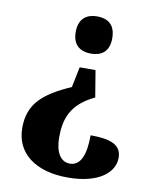

<svg xmlns="http://www.w3.org/2000/svg" viewBox="-83 -604 689 859"><g transform="rotate(10 261.5 -174.5)"><path d="M289 -541C245 -541 206 -520 206 -456C206 -393 245 -372 289 -372C335 -372 372 -393 372 -456C372 -520 335 -541 289 -541ZM323 -303H251L232 -210C104 -154 45 -99 45 8C45 124 138 192 283 192C428 192 493 130 493 66C493 6 442 -12 352 -12C352 81 329 129 282 129C239 129 215 87 215 21C215 -62 237 -132 343 -182Z"/></g></svg>

Font: Noto Serif Bengali SemiCondensed ExtraBold
Style: Regular
Weight: 800
Width: 4
Designer: Juan Bruce, Universal Thirst, Indian Type Foundry and the Monotype Design Team.
Foundry: Monotype Imaging Inc.
Version: Version 2.003